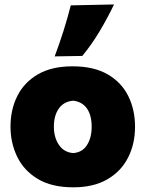

<svg xmlns="http://www.w3.org/2000/svg" viewBox="-20 -806 638 841"><path d="M301.5 14.5Q205.5 14.5 144.5 -22.8Q83.5 -60 54.8 -120.5Q26 -181 26 -251Q26 -326 56 -385.8Q86 -445.5 146.2 -480.5Q206.5 -515.5 297.5 -515.5Q391 -515.5 451.8 -480.2Q512.5 -445 542 -385Q571.5 -325 571.5 -251Q571.5 -175 540.5 -114.8Q509.5 -54.5 449.2 -20Q389 14.5 301.5 14.5ZM301 -135.5Q340.5 -138.5 361 -170.5Q381.5 -202.5 381.5 -251Q381.5 -301 361 -330.5Q340.5 -360 301 -365Q259.5 -361.5 237.8 -330.8Q216 -300 216 -251Q216 -204 238.2 -171.2Q260.5 -138.5 301 -135.5ZM219.5 -559Q262 -672 290 -782.5L479.5 -786.5Q451.5 -728 416.5 -669.2Q381.5 -610.5 340.5 -561Z"/></svg>

Font: Commissioner Flair ExtraBold
Style: Regular
Weight: 800
Designer: Kostas Bartsokas
Foundry: Kostas Bartsokas
Version: Version 1.000; ttfautohint (v1.8.3)